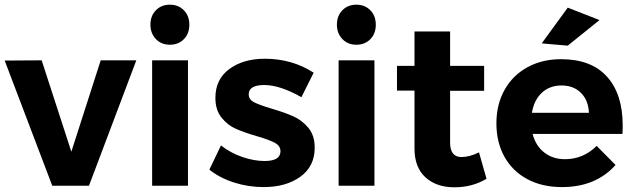

<svg xmlns="http://www.w3.org/2000/svg" viewBox="-23 -797 2719 824"><path d="M-2.9 -537.1 155.8 -538.1 283.2 -146 409.2 -538.1H562L358.9 0H201.2Z M629.9 -538.1H783.7V0H629.9ZM766.1 -752.9Q789.6 -729 789.6 -690.9Q789.6 -652.8 766.1 -628.9Q742.7 -605 706.1 -605Q669.4 -605 646 -629.4Q622.6 -653.8 622.6 -691.4Q622.6 -729 646 -752.9Q669.4 -776.9 706.1 -776.9Q742.7 -776.9 766.1 -752.9Z M1044.4 -392.1Q1044.4 -370.1 1067.4 -358.2Q1090.3 -346.2 1145 -330.1Q1199.7 -314 1236.6 -297.4Q1273.4 -280.8 1300.5 -248.3Q1327.6 -215.8 1327.6 -163.1Q1327.6 -83 1266.1 -38.6Q1204.6 5.9 1108.4 5.9Q1042.5 5.9 981.4 -13.7Q920.4 -33.2 875.5 -68.8L925.3 -172.9Q966.3 -140.6 1016.8 -123.3Q1067.4 -106 1112.3 -106Q1180.7 -106 1180.7 -147.9Q1180.7 -170.9 1157 -183.8Q1133.3 -196.8 1079.8 -212.4Q1026.4 -228 990 -243.9Q953.6 -259.8 927.5 -292.5Q901.4 -325.2 901.4 -377Q901.4 -457 961.4 -501Q1021.5 -544.9 1113.3 -544.9Q1231 -544.9 1323.2 -484.9L1270.5 -379.9Q1178.2 -432.1 1111.3 -432.1Q1044.4 -432.1 1044.4 -392.1Z M1430.2 -538.1H1584V0H1430.2ZM1566.4 -752.9Q1589.8 -729 1589.8 -690.9Q1589.8 -652.8 1566.4 -628.9Q1543 -605 1506.3 -605Q1469.7 -605 1446.3 -629.4Q1422.9 -653.8 1422.9 -691.4Q1422.9 -729 1446.3 -752.9Q1469.7 -776.9 1506.3 -776.9Q1543 -776.9 1566.4 -752.9Z M1755.9 -159.2V-408.2H1680.7V-514.2H1755.9V-662.1H1908.7V-514.2H2054.7V-407.2H1908.7V-185.1Q1908.7 -123 1957.5 -123Q1991.7 -123 2032.7 -143.1L2064.9 -29.8Q2004.4 6.8 1927 6.8Q1849.6 6.8 1802.7 -36.1Q1755.9 -79.1 1755.9 -159.2Z M2259.8 -313H2504.4Q2502.4 -366.2 2470.5 -398.2Q2438.5 -430.2 2387.2 -430.2Q2335.9 -430.2 2302.2 -398.7Q2268.6 -367.2 2259.8 -313ZM2384.8 -543Q2514.6 -543 2582 -468Q2649.4 -393.1 2649.4 -258.8Q2649.4 -234.9 2648.4 -222.2H2262.7Q2275.9 -171.4 2312.7 -142.6Q2349.6 -113.8 2401.4 -113.8Q2480.5 -113.8 2537.6 -170.9L2618.7 -88.9Q2534.2 5.9 2388.7 5.9Q2303.7 5.9 2240.2 -28.1Q2176.8 -62 2142.1 -124Q2107.4 -186 2107.4 -267.6Q2107.4 -349.1 2142.6 -411.6Q2177.7 -474.1 2240.7 -508.5Q2303.7 -543 2384.8 -543ZM2413.6 -764.2 2549.8 -710.9 2413.6 -601.1 2301.8 -610.8Z"/></svg>

Font: Montserrat-SemiBold
Style: Regular
Weight: 600
Designer: Julieta Ulanovsky
Foundry: Julieta Ulanovsky
Version: Version 6.001